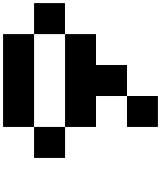

<svg xmlns="http://www.w3.org/2000/svg" viewBox="80 -920 1040 1240"><g transform="rotate(90 600.0 -300.0)"><path d="M799.8 -799.8V-600.1H600.1V-799.8ZM200.2 0H0V-199.7H200.2ZM1000 0H799.8V-200.2H1000ZM799.8 0V200.2H200.2V0ZM200.2 -200.2V-399.9H399.9V-600.1H600.1V-399.9H799.8V-200.2Z"/></g></svg>

Font: QuinqueFive
Style: Regular
Weight: 400
Monospace: yes
Designer: GGBotNet
Foundry: GGBotNet
Version: 1.1